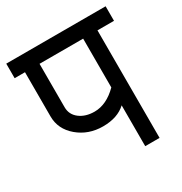

<svg xmlns="http://www.w3.org/2000/svg" viewBox="-157 -724 793 835"><g transform="rotate(-30 239.5 -306.5)"><path d="M219 -240Q279 -240 334 -295V-540H115V-322Q115 -285 144.5 -262.5Q174 -240 219 -240ZM334 -205Q292 -166 219 -166Q146 -166 94 -210Q42 -254 42 -318V-540H-10V-613H489V-540H406V0H334Z"/></g></svg>

Font: Autonym
Style: Regular
Weight: 500
Version: Version 1.0.20131126